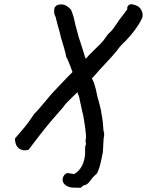

<svg xmlns="http://www.w3.org/2000/svg" viewBox="-20 -682 697 911"><path d="M635 -652Q651 -640 655.5 -621Q660 -602 649 -586Q639 -565 619.5 -539Q600 -513 577 -489Q564 -477 553.5 -465.5Q543 -454 535 -442Q529 -434 512 -415Q495 -396 477 -377Q459 -358 450 -348Q443 -339 434.5 -330Q426 -321 416 -310Q423 -297 427 -285.5Q431 -274 434.5 -259.5Q438 -245 443 -220Q445 -215 447.5 -205Q450 -195 453 -183.5Q456 -172 458.5 -161Q461 -150 461 -144Q463 -137 464.5 -126.5Q466 -116 467.5 -104Q469 -92 469.5 -81Q470 -70 471 -62Q476 -49 473.5 -36Q471 -23 471 -11L468 41Q464 60 459.5 81.5Q455 103 450 117Q447 126 443 135Q439 144 429 151Q418 161 406.5 178Q395 195 376 198Q374 199 371 202Q368 205 363 209Q350 209 341 208.5Q332 208 322 208Q303 206 290 195.5Q277 185 277 171Q277 160 284 150Q291 140 302 139L331 144Q355 132 369 104.5Q383 77 384 43Q384 35 383.5 24Q383 13 388 2Q387 -7 386 -13Q385 -19 387 -21Q389 -25 388 -39.5Q387 -54 384.5 -73.5Q382 -93 379 -110.5Q376 -128 374 -138Q372 -144 369.5 -156Q367 -168 364.5 -180.5Q362 -193 360 -200Q359 -208 357 -214.5Q355 -221 355 -223Q355 -226 352 -231.5Q349 -237 348 -245Q338 -235 323.5 -221.5Q309 -208 297 -195Q285 -182 281 -175Q249 -139 222 -107Q195 -75 169.5 -42Q144 -9 115 29Q86 36 68.5 21Q51 6 51 -25L93 -74Q108 -92 119.5 -108.5Q131 -125 142 -141Q159 -158 175 -177.5Q191 -197 215 -225Q219 -230 229 -241Q239 -252 252 -265.5Q265 -279 278.5 -293.5Q292 -308 304 -320Q316 -332 324 -340Q321 -350 315.5 -363.5Q310 -377 304.5 -390.5Q299 -404 294 -413Q294 -416 291 -428.5Q288 -441 283.5 -456.5Q279 -472 275 -484.5Q271 -497 270 -501Q268 -510 264.5 -524Q261 -538 256.5 -553Q252 -568 249 -581Q246 -594 244 -601Q238 -612 237 -623Q236 -634 239 -646Q246 -656 253.5 -658.5Q261 -661 270 -661Q284 -661 295 -654.5Q306 -648 317 -636Q326 -614 330.5 -596.5Q335 -579 338 -563L354 -504Q357 -496 361 -483Q365 -470 370 -455Q375 -440 379 -426Q383 -412 387 -403Q401 -420 420 -438Q439 -456 457 -474.5Q475 -493 486 -511Q490 -518 503.5 -530.5Q517 -543 534 -570Q538 -577 545.5 -587Q553 -597 561 -607.5Q569 -618 575.5 -626.5Q582 -635 584 -638Q582 -648 588 -655Q594 -662 603 -662Q607 -662 616 -659.5Q625 -657 635 -652Z"/></svg>

Font: Caveat SemiBold
Style: Regular
Weight: 600
Designer: Pablo Impallari
Foundry: Pablo Impallari
Version: Version 2.000